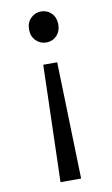

<svg xmlns="http://www.w3.org/2000/svg" viewBox="-87 -602 497 853"><g transform="rotate(-10 161.5 -176.0)"><path d="M115 205 118 101 130 -322H193L205 101L208 205ZM161 -417Q134 -417 114.5 -436.5Q95 -456 95 -487Q95 -518 114.5 -537.5Q134 -557 161 -557Q189 -557 208 -537.5Q227 -518 227 -487Q227 -456 208 -436.5Q189 -417 161 -417Z"/></g></svg>

Font: Noto Sans CJK KR Regular (TTF)
Style: Regular
Weight: 400
Designer: Ryoko NISHIZUKA 西塚涼子 (kana & ideographs); Paul D. Hunt (Latin, Greek & Cyrillic); Wenlong ZHANG 张文龙 (bopomofo); Sandoll 
Foundry: Adobe Systems Incorporated
Version: Version 1.004;PS 1.004;hotconv 1.0.82;makeotf.lib2.5.63406